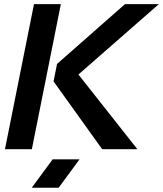

<svg xmlns="http://www.w3.org/2000/svg" viewBox="-20 -718 785 924"><path d="M272.9 -698.2 133.3 0H3.9L143.6 -698.2ZM744.6 -698.2 357.4 -359.4 641.1 0H471.7L237.8 -326.2L254.4 -410.2L581.5 -698.2ZM362.8 48.8 262.2 185.5H132.8L233.4 48.8Z"/></svg>

Font: Sansation
Style: Bold Italic
Weight: 700
Designer: Bernd Montag
Version: Version 1.301